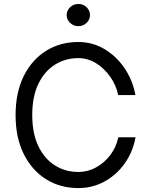

<svg xmlns="http://www.w3.org/2000/svg" viewBox="-20 -952 767 982"><path d="M672.6 -465.9H584.5Q573.9 -516.3 543.9 -559.3Q513.8 -602.3 471.4 -628.6Q429 -654.8 380.7 -654.8Q314.6 -654.8 261.2 -621.4Q207.7 -588.1 176.3 -523.1Q144.9 -458.1 144.9 -363.6Q144.9 -269.2 176.3 -204.2Q207.7 -139.2 261.2 -105.8Q314.6 -72.4 380.7 -72.4Q429 -72.4 471.6 -95.9Q514.2 -119.3 544.4 -159.4Q574.6 -199.6 585.2 -250H673.3Q659.8 -175.4 618.3 -116.7Q576.7 -57.9 515.3 -24Q453.8 9.9 380.7 9.9Q287.6 9.9 215.2 -35.5Q142.8 -81 101.2 -164.8Q59.7 -248.6 59.7 -363.6Q59.7 -478.7 101.2 -562.5Q142.8 -646.3 215.2 -691.8Q287.6 -737.2 380.7 -737.2Q453.8 -737.2 515.1 -700.5Q576.3 -663.7 617.7 -602.1Q659.1 -540.5 672.6 -465.9ZM380.7 -818.2Q356.2 -818.2 338.6 -834.9Q321 -851.6 321 -875Q321 -898.4 338.6 -915.1Q356.2 -931.8 380.7 -931.8Q405.2 -931.8 422.8 -915.1Q440.3 -898.4 440.3 -875Q440.3 -851.6 422.8 -834.9Q405.2 -818.2 380.7 -818.2Z"/></svg>

Font: Inter Zeller
Style: Regular
Weight: 400
Designer: Rasmus Andersson; Joe Bland
Foundry: zeller
Version: Version 3.015;git-dec3a8cb1